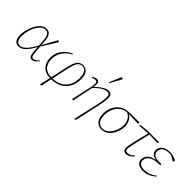

<svg xmlns="http://www.w3.org/2000/svg" viewBox="86 -1748 2919 2919"><g transform="rotate(45 1545.0 -289.0)"><path d="M101 -127Q101 -75 122 -42.5Q143 -10 185 -10Q230 -10 281 -61.5Q332 -113 390 -219L383 -318Q378 -392 355.5 -426.5Q333 -461 292 -461Q256 -461 222 -433.5Q188 -406 160.5 -359Q133 -312 117 -252Q101 -192 101 -127ZM176 12Q131 12 102 -21.5Q73 -55 73 -125Q73 -188 90 -251Q107 -314 137 -366.5Q167 -419 207 -451Q247 -483 293 -483Q322 -483 346 -469.5Q370 -456 385.5 -421Q401 -386 406 -321L411 -248L541 -485L566 -470V-466L414 -220L422 -118Q427 -57 437 -34.5Q447 -12 472 -13Q494 -13 515.5 -28.5Q537 -44 557 -67L568 -59Q548 -34 521 -10.5Q494 13 464 13Q442 13 429 2.5Q416 -8 409 -35Q402 -62 398 -113L392 -188Q339 -88 287 -38Q235 12 176 12Z M826 190 820 185 858 13Q750 11 695.5 -51.5Q641 -114 641 -211Q641 -274 666 -329Q691 -384 736.5 -427Q782 -470 841 -496L848 -483Q768 -443 718.5 -370.5Q669 -298 669 -212Q669 -154 689 -108.5Q709 -63 752 -36.5Q795 -10 863 -10L926 -297Q948 -395 983 -439Q1018 -483 1076 -483Q1137 -483 1171.5 -438Q1206 -393 1206 -311Q1206 -215 1167 -142Q1128 -69 1056 -28Q984 13 885 13V9L847 185ZM952 -297 889 -10Q981 -11 1046 -48.5Q1111 -86 1145 -153Q1179 -220 1179 -306Q1179 -379 1154 -422Q1129 -465 1076 -465Q1027 -465 999 -424Q971 -383 952 -297Z M1322 0Q1340 -83 1358.5 -166Q1377 -249 1395 -331Q1407 -384 1405.5 -411Q1404 -438 1394 -447.5Q1384 -457 1367 -457Q1338 -457 1307 -437L1300 -450Q1320 -467 1337 -475Q1354 -483 1373 -483Q1411 -483 1422.5 -452.5Q1434 -422 1423 -359Q1478 -418 1532 -450.5Q1586 -483 1627 -483Q1658 -483 1679.5 -465Q1701 -447 1701 -398Q1701 -371 1697.5 -340.5Q1694 -310 1685 -264.5Q1676 -219 1660 -146L1586 185L1565 190L1559 185L1636 -149Q1652 -220 1660.5 -265.5Q1669 -311 1672 -342Q1675 -373 1675 -400Q1675 -431 1660.5 -444.5Q1646 -458 1618 -458Q1587 -458 1537 -431Q1487 -404 1419 -335L1418 -332L1349 0L1328 5ZM1536 -574Q1553 -613 1569 -652Q1585 -691 1601 -730Q1609 -749 1615 -758.5Q1621 -768 1631 -768Q1647 -768 1647 -753Q1647 -747 1643 -738.5Q1639 -730 1628 -710Q1608 -674 1587.5 -638.5Q1567 -603 1547 -567Z M1959 13Q1897 13 1854 -33.5Q1811 -80 1811 -174Q1811 -257 1843.5 -323.5Q1876 -390 1938.5 -429.5Q2001 -469 2090 -470L2299 -473L2294 -443L2087 -448Q2134 -428 2160 -379Q2186 -330 2186 -270Q2186 -226 2171.5 -176.5Q2157 -127 2128 -84Q2099 -41 2057 -14Q2015 13 1959 13ZM1839 -173Q1839 -86 1874.5 -46.5Q1910 -7 1962 -7Q2006 -7 2042.5 -31.5Q2079 -56 2105 -95.5Q2131 -135 2145 -181.5Q2159 -228 2159 -271Q2159 -338 2129 -385Q2099 -432 2052 -448Q1987 -440 1939 -403Q1891 -366 1865 -307.5Q1839 -249 1839 -173Z M2327 -435V-451Q2362 -459 2414 -464.5Q2466 -470 2515 -470H2721L2717 -445L2534 -448Q2522 -397 2507.5 -337Q2493 -277 2480 -220.5Q2467 -164 2458.5 -120.5Q2450 -77 2450 -57Q2450 -33 2461.5 -23Q2473 -13 2494 -13Q2510 -13 2541 -23.5Q2572 -34 2603 -68L2614 -59Q2583 -19 2548.5 -3Q2514 13 2491 13Q2452 13 2438 -5.5Q2424 -24 2424 -58Q2424 -79 2432.5 -123Q2441 -167 2454 -223.5Q2467 -280 2482 -338.5Q2497 -397 2510 -448Z M2850 13Q2815 13 2783 2.5Q2751 -8 2731 -32.5Q2711 -57 2711 -98Q2711 -130 2728.5 -161Q2746 -192 2784 -214.5Q2822 -237 2882 -245Q2824 -253 2796.5 -280Q2769 -307 2769 -350Q2769 -405 2814 -444Q2859 -483 2947 -483Q2993 -483 3035 -469Q3077 -455 3090 -434Q3090 -426 3086 -419.5Q3082 -413 3072 -413Q3067 -413 3059.5 -417.5Q3052 -422 3041 -429L2997 -459Q2984 -461 2971 -462Q2958 -463 2945 -463Q2891 -463 2858 -446.5Q2825 -430 2810.5 -405Q2796 -380 2796 -353Q2796 -308 2827.5 -283.5Q2859 -259 2932 -259Q2941 -259 2958.5 -259Q2976 -259 2983 -260L2979 -233Q2976 -234 2965 -234Q2954 -234 2944 -234Q2934 -234 2931 -234Q2859 -229 2816.5 -208Q2774 -187 2756 -158.5Q2738 -130 2738 -100Q2738 -58 2769.5 -35Q2801 -12 2853 -12Q2915 -12 2964.5 -32Q3014 -52 3056 -86L3065 -76Q3016 -31 2964 -9Q2912 13 2850 13Z"/></g></svg>

Font: Source Serif Pro ExtraLight
Style: Italic
Weight: 200
Italic angle: -12°
Designer: Frank Grießhammer
Foundry: Adobe Systems Incorporated
Version: Version 3.001;hotconv 1.0.111;makeotfexe 2.5.65597